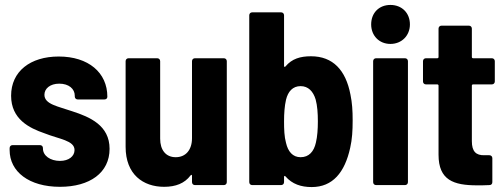

<svg xmlns="http://www.w3.org/2000/svg" viewBox="-20 -750 2041 778"><path d="M223 7C344 7 424 -50 424 -147C424 -242 344 -276 273 -299C216 -319 160 -327 160 -366C160 -391 183 -411 220 -411C259 -411 283 -390 283 -362V-359C283 -352 288 -347 295 -347H403C410 -347 415 -351 415 -358C415 -456 338 -521 218 -521C103 -521 25 -461 25 -362C25 -267 99 -231 160 -210C220 -186 282 -181 282 -142C282 -117 259 -98 223 -98C184 -98 154 -119 154 -148V-150C154 -157 149 -162 142 -162H31C24 -162 19 -157 19 -150V-142C19 -54 98 7 223 7Z M758 -502V-190C758 -143 733 -113 692 -113C652 -113 629 -142 629 -188V-502C629 -509 624 -514 617 -514H501C494 -514 489 -509 489 -502V-155C489 -43 560 7 645 7C692 7 728 -7 752 -39C755 -43 758 -42 758 -38V-12C758 -5 763 0 770 0H887C894 0 899 -5 899 -12V-502C899 -509 894 -514 887 -514H770C763 -514 758 -509 758 -502Z M1400 -367C1381 -466 1329 -522 1240 -522C1197 -522 1163 -512 1137 -481C1134 -477 1131 -479 1131 -483V-688C1131 -695 1126 -700 1119 -700H1002C995 -700 990 -695 990 -688V-12C990 -5 995 0 1002 0H1119C1126 0 1131 -5 1131 -12V-33C1131 -37 1134 -39 1137 -35C1164 -4 1200 8 1243 8C1328 8 1377 -51 1399 -151C1407 -186 1409 -221 1409 -262C1409 -302 1407 -333 1400 -367ZM1260 -172C1252 -136 1232 -113 1198 -113C1166 -113 1147 -136 1139 -171C1132 -196 1131 -226 1131 -258C1131 -290 1133 -320 1139 -346C1147 -379 1166 -401 1198 -401C1229 -401 1249 -380 1259 -347C1266 -321 1268 -291 1268 -258C1268 -227 1266 -197 1260 -172Z M1562 -572C1608 -572 1641 -606 1641 -651C1641 -698 1608 -730 1562 -730C1516 -730 1484 -698 1484 -651C1484 -606 1516 -572 1562 -572ZM1504 0H1621C1628 0 1633 -5 1633 -12V-502C1633 -509 1628 -514 1621 -514H1504C1497 -514 1492 -509 1492 -502V-12C1492 -5 1497 0 1504 0Z M1985 -420V-502C1985 -509 1980 -514 1973 -514H1897C1894 -514 1892 -516 1892 -519V-634C1892 -641 1887 -646 1880 -646H1769C1762 -646 1757 -641 1757 -634V-519C1757 -516 1755 -514 1752 -514H1706C1699 -514 1694 -509 1694 -502V-420C1694 -413 1699 -408 1706 -408H1752C1755 -408 1757 -406 1757 -403V-123C1757 -20 1818 1 1913 1C1929 1 1946 1 1963 0C1971 0 1975 -5 1975 -12V-109C1975 -116 1970 -121 1963 -121H1943C1909 -120 1892 -136 1892 -178V-403C1892 -406 1894 -408 1897 -408H1973C1980 -408 1985 -413 1985 -420Z"/></svg>

Font: Barlow Semi Condensed
Style: Bold
Weight: 700
Width: 4
Designer: Jeremy Tribby
Foundry: Tribby Type
Version: Version 1.422;hotconv 1.0.109;makeotfexe 2.5.65596